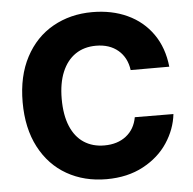

<svg xmlns="http://www.w3.org/2000/svg" viewBox="-52 -769 838 832"><g transform="rotate(-5 367.0 -353.5)"><path d="M382.8 -570.3Q330.6 -570.3 293 -544.7Q255.4 -519 235.1 -470.5Q214.8 -421.9 214.8 -353.5Q214.8 -283.2 235.1 -234.6Q255.4 -186 293 -161.4Q330.6 -136.7 381.8 -136.7Q439 -136.7 476.6 -166Q514.2 -195.3 523.4 -247.1L691.4 -246.1Q684.1 -180.7 645.5 -122.1Q606.9 -63.5 538.6 -26.9Q470.2 9.8 378.9 9.8Q282.2 9.8 206.5 -33.2Q130.9 -76.2 87.9 -158.2Q44.9 -240.2 44.9 -353.5Q44.9 -467.3 88.4 -549.3Q131.8 -631.3 207.8 -674.1Q283.7 -716.8 378.9 -716.8Q464.4 -716.8 531.7 -685.5Q599.1 -654.3 640.9 -594.7Q682.6 -535.2 691.4 -452.1H523.4Q516.1 -506.8 478.8 -538.6Q441.4 -570.3 382.8 -570.3Z"/></g></svg>

Font: Pretendard JP ExtraBold
Style: Regular
Weight: 800
Designer: Base glyphs from Inter by Rasmus Andersson; Hangeul glyphs from Noto Sans CJK(Source Han Sans) by Jang Soo-young and Kan
Foundry: Kil Hyung-jin
Version: Version 1.309